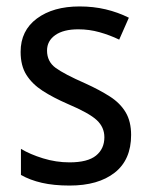

<svg xmlns="http://www.w3.org/2000/svg" viewBox="-20 -659 468 596"><path d="M387 -240Q387 -163 336 -123Q285 -83 196 -83Q147 -83 110 -91.5Q73 -100 45 -116V-197Q73 -180 113.5 -167.5Q154 -155 196 -155Q252 -155 278 -176Q304 -197 304 -233Q304 -264 280.5 -286Q257 -308 191 -336Q145 -356 112.5 -377Q80 -398 62 -426.5Q44 -455 44 -498Q44 -564 94.5 -601.5Q145 -639 227 -639Q270 -639 308 -630Q346 -621 380 -604L350 -536Q321 -550 289 -559Q257 -568 223 -568Q177 -568 151.5 -550Q126 -532 126 -502Q126 -468 152.5 -448.5Q179 -429 245 -400Q289 -380 321 -359.5Q353 -339 370 -310.5Q387 -282 387 -240Z"/></svg>

Font: Noto Sans Telugu UI SemiCondensed
Style: Regular
Weight: 400
Width: 4
Designer: Jelle Bosma - Monotype Design Team
Foundry: Monotype Imaging Inc.
Version: Version 2.005; ttfautohint (v1.8.4.7-5d5b)